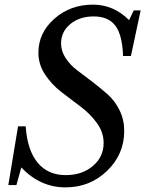

<svg xmlns="http://www.w3.org/2000/svg" viewBox="-20 -800 638 830"><path d="M538 -713 558 -755H588L546 -558H512Q509 -648 479 -688.5Q449 -729 385 -729Q324 -729 284 -696Q244 -663 244 -612Q244 -579 264 -548.5Q284 -518 314.5 -495.5Q345 -473 380.5 -445.5Q416 -418 446.5 -391Q477 -364 497 -323Q517 -282 517 -234Q517 -133 443 -61.5Q369 10 263 10Q154 10 72 -76L51 0H16L58 -254H91Q98 -151 142.5 -97Q187 -43 264 -43Q335 -43 381.5 -82.5Q428 -122 428 -182Q428 -228 399 -268Q370 -308 328.5 -339Q287 -370 245.5 -402Q204 -434 175 -477.5Q146 -521 146 -572Q146 -658 215 -719Q284 -780 382 -780Q471 -780 538 -713Z"/></svg>

Font: Libre Baskerville
Style: Italic
Weight: 400
Italic angle: -15°
Designer: Pablo Impallari, Rodrigo Fuenzalida
Foundry: Pablo Impallari, Rodrigo Fuenzalida
Version: Version 1.051;Glyphs 3.2.3 (3260)